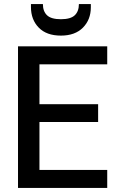

<svg xmlns="http://www.w3.org/2000/svg" viewBox="-20 -929 603 949"><path d="M69 0V-700H510V-611H175V-414H465V-326H175V-89H510V0ZM281 -753Q210 -753 171.5 -792.5Q133 -832 133 -894V-909H192Q192 -873 212.5 -853.5Q233 -834 281 -834Q329 -834 349.5 -853.5Q370 -873 370 -909H429V-893Q429 -832 390 -792.5Q351 -753 281 -753Z"/></svg>

Font: Rethink Sans Medium
Style: Regular
Weight: 500
Designer: The Rethink Sans project authors (Hans Thiessen). DM Sans designed by Colophon Foundry.
Foundry: Rethink Communications LLC
Version: Version 1.001